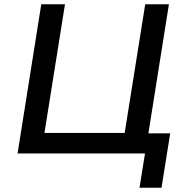

<svg xmlns="http://www.w3.org/2000/svg" viewBox="-20 -725 885 907"><path d="M639 162 665 0H63L175 -705H287L190 -97H569L666 -705H778L681 -95H784L743 162Z"/></svg>

Font: Nunito Sans 7pt SemiBold
Style: Italic
Weight: 600
Italic angle: -9°
Designer: Vernon Adams
Foundry: Vernon Adams
Version: Version 3.101;gftools[0.9.27]